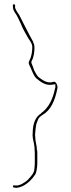

<svg xmlns="http://www.w3.org/2000/svg" viewBox="-20 -718 337 916"><path d="M41 -691 42 -684V-682C42 -677 44 -670 50 -660C65 -639 71 -621 82 -599V-598C91 -576 106 -552 117 -532C120 -528 134 -510 134 -495C134 -473 131 -450 121 -431C114 -417 117 -413 126 -395C136 -372 143 -352 155 -343C175 -326 198 -309 229 -314L244 -316V-298H243C233 -248 214 -205 176 -178V-177L175 -176C151 -162 136 -130 136 -84V-81C135 -74 135 -72 136 -68V-66C136 -59 140 -42 142 -33V-32L144 -20C145 -15 145 -9 145 -3C146 3 146 12 146 18V62C146 70 145 77 144 87V88C143 107 132 117 126 125C117 136 110 144 97 152C88 157 77 167 56 167H55C53 167 50 166 48 166C44 166 42 168 42 170C42 175 44 177 48 177H49L56 178C67 178 76 175 88 170C113 157 133 138 149 113C153 107 158 81 158 61V17C158 11 158 4 157 -2H156V-4C156 -25 148 -41 148 -67C147 -73 147 -78 148 -84C148 -88 149 -98 150 -105L153 -125L160 -144C164 -157 174 -164 182 -169C222 -192 242 -236 254 -297V-298C256 -309 249 -326 239 -328C237 -328 235 -328 232 -327C201 -317 174 -344 164 -350C154 -360 148 -373 143 -383H142V-385C142 -387 134 -409 130 -417V-425C137 -438 139 -445 142 -460L144 -478C145 -485 144 -491 144 -497C144 -501 143 -506 140 -513H138V-514H140C139 -515 139 -517 138 -519C115 -560 94 -603 72 -646C69 -651 56 -667 52 -681V-694C52 -695 49 -698 45 -698C44 -698 42 -696 41 -691ZM50 -660ZM56 178ZM88 170ZM121 -430ZM140 -512C141 -512 142 -513 142 -512ZM142 -458ZM148 -68Z"/></svg>

Font: Stray Cat
Style: Hl
Weight: 100
Version: Version 1.0